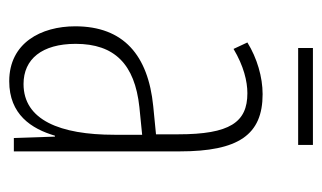

<svg xmlns="http://www.w3.org/2000/svg" viewBox="-161 -527 698 416"><g transform="rotate(90 188.0 -319.0)"><path d="M294 -648H84V-616H294ZM184 -539C147 -539 106 -527 72 -506L86 -476C123 -498 156 -506 182 -506C245 -506 271 -468 271 -356V-308L210 -302C100 -291 37 -238 37 -133C37 -59 73 10 156 10C228 10 259 -38 274 -89H276L279 0H308V-359C308 -487 272 -539 184 -539ZM212 -272 272 -278V-218C272 -100 240 -21 162 -21C108 -21 75 -61 75 -134C75 -218 119 -262 212 -272Z"/></g></svg>

Font: Noto Sans Telugu ExtraCondensed ExtraLight
Style: Regular
Weight: 200
Width: 2
Designer: Jelle Bosma - Monotype Design Team
Foundry: Monotype Imaging Inc.
Version: Version 2.005